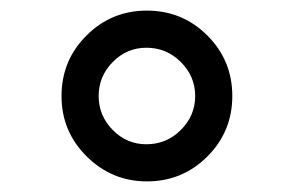

<svg xmlns="http://www.w3.org/2000/svg" viewBox="-20 -777 554 362"><path d="M257 -435Q191 -435 143.5 -482Q96 -529 96 -596Q96 -663 143 -710Q190 -757 257 -757Q324 -757 371 -710Q418 -663 418 -596Q418 -529 371 -482Q324 -435 257 -435ZM256 -505Q294 -505 321 -532Q348 -559 348 -596Q348 -633 321 -660Q294 -687 256 -687Q219 -687 192.5 -660Q166 -633 166 -596Q166 -559 192.5 -532Q219 -505 256 -505Z"/></svg>

Font: Plus Jakarta Display
Style: Regular
Weight: 400
Designer: Gumpita Rahayu
Foundry: Tokotype Studio
Version: Version 1.000;hotconv 1.0.109;makeotfexe 2.5.65596